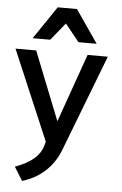

<svg xmlns="http://www.w3.org/2000/svg" viewBox="-66 -789 664 1048"><g transform="rotate(5 266.5 -265.5)"><path d="M95.7 215.3 49.8 141.1Q83.5 128.9 108.6 115Q133.8 101.1 151.9 85.7Q169.9 70.3 181.6 52.7Q193.4 35.2 199.2 15.1L206.1 -9.3L-2.9 -501H110.4L259.3 -126L392.1 -501H502.9L299.8 27.3Q285.6 64 264.9 94.2Q244.1 124.5 218 147.9Q191.9 171.4 160.9 188.2Q129.9 205.1 95.7 215.3ZM85.4 -565.9 207 -745.6H312.5L436 -565.9H336.4L259.3 -661.6L181.6 -565.9Z"/></g></svg>

Font: Ride Light
Style: Bold
Weight: 600
Version: Version 3.000